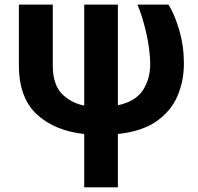

<svg xmlns="http://www.w3.org/2000/svg" viewBox="-20 -565 843 818"><path d="M60.4 -545.5H204.9V-286.2Q204.9 -207.4 241.8 -167.4Q278.8 -127.5 338.8 -115.1V-545.5H482.2V-116.5Q556.8 -132.5 588.4 -180Q620 -227.6 620 -294Q619 -352.6 603.9 -421Q588.8 -489.3 565.7 -545.5H697.8Q724.1 -503.6 743.8 -436.3Q763.5 -369 763.5 -294Q763.5 -221.9 736.9 -157.8Q710.2 -93.8 648.8 -49.7Q587.4 -5.7 482.2 6V233H338.8V6Q211.3 -8.2 135.8 -78.8Q60.4 -149.5 60.4 -287.6Z"/></svg>

Font: Inter UI
Style: Bold
Weight: 700
Designer: Rasmus Andersson
Foundry: rsms
Version: 3.2;8d6f07862